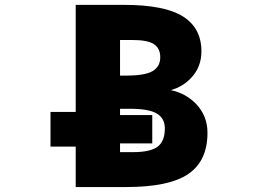

<svg xmlns="http://www.w3.org/2000/svg" viewBox="-20 -752 1040 774"><path d="M285.2 -300.8V-732.4H479.5Q643.6 -732.4 717.8 -685.5Q792 -638.7 792 -544.9Q792 -481.4 750 -437.5Q716.8 -402.3 668.9 -388.7Q727.5 -376 768.6 -335Q816.4 -286.1 816.4 -216.8Q816.4 -103.5 739.3 -50.8Q662.1 2 489.3 2H285.2V-161.1H183.6V-300.8ZM463.9 -447.3H489.3Q564.5 -447.3 595.2 -465.3Q626 -483.4 626 -521.5Q626 -556.6 601.1 -573.7Q576.2 -590.8 512.7 -590.8H463.9ZM463.9 -288.1H593.8V-173.8H463.9V-138.7H516.6Q585.9 -138.7 615.2 -160.6Q644.5 -182.6 644.5 -234.4Q644.5 -274.4 612.8 -293.9Q581.1 -313.5 502.9 -313.5H463.9Z"/></svg>

Font: Gen Shin Gothic Monospace Heavy
Style: Bold
Weight: 800
Designer: [Source Han Sans]
Ryoko NISHIZUKA  (kana & ideographs); Paul D. Hunt (Latin, Greek & Cyrillic); Wenlong ZHANG  (bopomofo
Version: Version 1.002.20150607